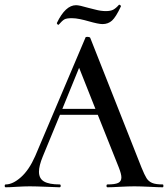

<svg xmlns="http://www.w3.org/2000/svg" viewBox="-32 -793 712 813"><path d="M657 0Q639 0 603 -2Q561 -4 537 -4Q513 -4 475 -2Q441 0 423 0Q419 0 419 -6Q419 -12 423 -12Q455 -12 468.5 -18.5Q482 -25 482 -42Q482 -56 471 -84L382 -307H222L149 -130Q133 -91 133 -66Q133 -37 154.5 -24.5Q176 -12 221 -12Q225 -12 225 -6Q225 0 220 0Q207 0 167 -2Q119 -4 94 -4Q70 -4 38 -2Q10 0 -8 0Q-12 0 -12 -6Q-12 -12 -8 -12Q22 -12 56.5 -42.5Q91 -73 117 -132L330 -634Q330 -637 338 -637Q347 -637 350 -633L567 -84Q580 -52 588.5 -38.5Q597 -25 612 -18.5Q627 -12 657 -12Q660 -12 660 -6Q660 0 657 0ZM232 -332H372L303 -506ZM215 -688Q213 -688 210.5 -691Q208 -694 209 -696Q245 -771 290 -771Q304 -771 341 -760Q347 -759 371 -752.5Q395 -746 416 -746Q436 -746 447.5 -752Q459 -758 472 -773H473Q475 -773 478 -770.5Q481 -768 480 -766Q459 -721 442.5 -706Q426 -691 402 -691Q385 -691 343 -703Q326 -708 307 -712Q288 -716 272 -716Q249 -716 240 -710.5Q231 -705 217 -689Q217 -688 215 -688Z"/></svg>

Font: Cormorant Upright SemiBold
Style: Regular
Weight: 600
Designer: Christian Thalmann (Catharsis Fonts)
Foundry: Catharsis Fonts
Version: Version 3.302